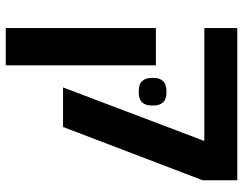

<svg xmlns="http://www.w3.org/2000/svg" viewBox="-109 -539 848 670"><g transform="rotate(90 315.0 -204.0)"><path d="M300 -264Q273 -264 262.5 -276.5Q252 -289 252 -306V-319Q252 -336 262.5 -348.5Q273 -361 300 -361Q327 -361 337.5 -348.5Q348 -336 348 -319V-306Q348 -289 337.5 -276.5Q327 -264 300 -264ZM472 -493H78V-608H609V-487L423 0H285ZM78 -324H208V200H78Z"/></g></svg>

Font: IBM Plex Sans Hebrew SemiBold
Style: Regular
Weight: 600
Designer: Mike Abbink, Paul van der Laan, Pieter van Rosmalen, Yanek Iontef
Foundry: Bold Monday
Version: Version 1.2